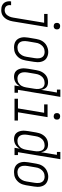

<svg xmlns="http://www.w3.org/2000/svg" viewBox="986 -1801 988 3080"><g transform="rotate(90 1480.0 -261.0)"><path d="M103 213Q82 213 61 209.5Q40 206 22 196.5Q4 187 -9.5 172Q-23 157 -30 138Q-37 119 -39 97.5Q-41 76 -37 55Q-37 55 -37 55Q-37 55 -37 55H24Q20 75 23 94.5Q26 114 36.5 129Q47 144 65 151Q83 158 103 158Q119 158 135.5 152.5Q152 147 165 136.5Q178 126 188 111.5Q198 97 205 82Q212 67 216 51Q220 35 223 19L305 -475H164V-530H375L283 28Q279 50 272.5 72.5Q266 95 255 116Q244 137 228 156Q212 175 192 188.5Q172 202 149 207.5Q126 213 103 213ZM359 -628Q347 -628 335.5 -632.5Q324 -637 317 -646Q310 -655 308 -667.5Q306 -680 308 -693Q309 -701 313.5 -709.5Q318 -718 325.5 -723Q333 -728 342 -730Q351 -732 359 -732Q372 -732 383.5 -727.5Q395 -723 402 -714Q409 -705 411 -692.5Q413 -680 411 -667Q409 -659 404.5 -650.5Q400 -642 392.5 -637Q385 -632 376.5 -630Q368 -628 359 -628Z M701 8Q673 8 646 1.5Q619 -5 597.5 -20.5Q576 -36 562.5 -58.5Q549 -81 543 -107Q537 -133 537.5 -161.5Q538 -190 543 -218L565 -348Q569 -373 577 -397.5Q585 -422 598.5 -444.5Q612 -467 632 -486Q652 -505 675.5 -516.5Q699 -528 724 -534.5Q749 -541 775 -541Q803 -541 829.5 -533Q856 -525 877.5 -510Q899 -495 912.5 -472Q926 -449 932 -423Q938 -397 937.5 -368.5Q937 -340 932 -312L911 -182Q906 -157 898.5 -132.5Q891 -108 877 -85.5Q863 -63 843 -44.5Q823 -26 799.5 -13.5Q776 -1 750.5 3.5Q725 8 701 8ZM702 -47Q720 -47 738.5 -51Q757 -55 774 -65Q791 -75 804.5 -89.5Q818 -104 827.5 -120.5Q837 -137 842.5 -155Q848 -173 851 -191L872 -321Q875 -341 876 -360.5Q877 -380 874 -398Q871 -416 863 -433Q855 -450 841 -461.5Q827 -473 809 -478Q791 -483 771 -483Q753 -483 734.5 -478.5Q716 -474 700 -464Q684 -454 670.5 -439.5Q657 -425 647.5 -408.5Q638 -392 632.5 -374.5Q627 -357 625 -339L603 -209Q600 -189 599 -170Q598 -151 601 -132.5Q604 -114 612 -97.5Q620 -81 633.5 -69.5Q647 -58 665 -52.5Q683 -47 702 -47Z M1170 8Q1144 8 1119.5 0Q1095 -8 1078 -25.5Q1061 -43 1051.5 -66Q1042 -89 1038.5 -114Q1035 -139 1037 -165.5Q1039 -192 1043 -218L1065 -348Q1069 -371 1076 -394.5Q1083 -418 1095 -440Q1107 -462 1124.5 -481.5Q1142 -501 1164 -514Q1186 -527 1210 -532.5Q1234 -538 1258 -538Q1282 -538 1305 -531Q1328 -524 1344 -508Q1360 -492 1369 -470.5Q1378 -449 1382 -426L1424 -680H1377V-735H1494L1381 -55H1428V0H1311L1325 -86Q1314 -65 1297 -46.5Q1280 -28 1259.5 -15.5Q1239 -3 1216 2.5Q1193 8 1170 8Q1170 8 1170 8Q1170 8 1170 8ZM1201 -47Q1218 -47 1236 -51Q1254 -55 1269.5 -64.5Q1285 -74 1298 -87.5Q1311 -101 1319.5 -117Q1328 -133 1333.5 -150Q1339 -167 1342 -185L1363 -315Q1366 -334 1367.5 -353.5Q1369 -373 1366.5 -391.5Q1364 -410 1357.5 -427.5Q1351 -445 1339 -458Q1327 -471 1309 -477Q1291 -483 1272 -483Q1254 -483 1235.5 -478.5Q1217 -474 1200.5 -464.5Q1184 -455 1170.5 -440.5Q1157 -426 1147.5 -409Q1138 -392 1133 -374.5Q1128 -357 1125 -339L1103 -209Q1100 -189 1099 -170Q1098 -151 1101 -133Q1104 -115 1112 -98Q1120 -81 1133 -69.5Q1146 -58 1164 -52.5Q1182 -47 1201 -47Z M1524 0V-55H1679L1749 -475H1615V-530H1819L1741 -55H1874V0ZM1806 -628Q1794 -628 1782.5 -632.5Q1771 -637 1764 -646Q1757 -655 1755 -667.5Q1753 -680 1755 -693Q1756 -701 1760.5 -709.5Q1765 -718 1772.5 -723Q1780 -728 1789 -730Q1798 -732 1806 -732Q1819 -732 1830.5 -727.5Q1842 -723 1849 -714Q1856 -705 1858 -692.5Q1860 -680 1858 -667Q1856 -659 1851.5 -650.5Q1847 -642 1839.5 -637Q1832 -632 1823.5 -630Q1815 -628 1806 -628Z M2170 8Q2144 8 2119.5 0Q2095 -8 2078 -25.5Q2061 -43 2051.5 -66Q2042 -89 2038.5 -114Q2035 -139 2037 -165.5Q2039 -192 2043 -218L2065 -348Q2069 -371 2076 -394.5Q2083 -418 2095 -440Q2107 -462 2124.5 -481.5Q2142 -501 2164 -514Q2186 -527 2210 -532.5Q2234 -538 2258 -538Q2282 -538 2305 -531Q2328 -524 2344 -508Q2360 -492 2369 -470.5Q2378 -449 2382 -426L2424 -680H2377V-735H2494L2381 -55H2428V0H2311L2325 -86Q2314 -65 2297 -46.5Q2280 -28 2259.5 -15.5Q2239 -3 2216 2.5Q2193 8 2170 8Q2170 8 2170 8Q2170 8 2170 8ZM2201 -47Q2218 -47 2236 -51Q2254 -55 2269.5 -64.5Q2285 -74 2298 -87.5Q2311 -101 2319.5 -117Q2328 -133 2333.5 -150Q2339 -167 2342 -185L2363 -315Q2366 -334 2367.5 -353.5Q2369 -373 2366.5 -391.5Q2364 -410 2357.5 -427.5Q2351 -445 2339 -458Q2327 -471 2309 -477Q2291 -483 2272 -483Q2254 -483 2235.5 -478.5Q2217 -474 2200.5 -464.5Q2184 -455 2170.5 -440.5Q2157 -426 2147.5 -409Q2138 -392 2133 -374.5Q2128 -357 2125 -339L2103 -209Q2100 -189 2099 -170Q2098 -151 2101 -133Q2104 -115 2112 -98Q2120 -81 2133 -69.5Q2146 -58 2164 -52.5Q2182 -47 2201 -47Z M2701 8Q2673 8 2646 1.5Q2619 -5 2597.5 -20.5Q2576 -36 2562.5 -58.5Q2549 -81 2543 -107Q2537 -133 2537.5 -161.5Q2538 -190 2543 -218L2565 -348Q2569 -373 2577 -397.5Q2585 -422 2598.5 -444.5Q2612 -467 2632 -486Q2652 -505 2675.5 -516.5Q2699 -528 2724 -534.5Q2749 -541 2775 -541Q2803 -541 2829.5 -533Q2856 -525 2877.5 -510Q2899 -495 2912.5 -472Q2926 -449 2932 -423Q2938 -397 2937.5 -368.5Q2937 -340 2932 -312L2911 -182Q2906 -157 2898.5 -132.5Q2891 -108 2877 -85.5Q2863 -63 2843 -44.5Q2823 -26 2799.5 -13.5Q2776 -1 2750.5 3.5Q2725 8 2701 8ZM2702 -47Q2720 -47 2738.5 -51Q2757 -55 2774 -65Q2791 -75 2804.5 -89.5Q2818 -104 2827.5 -120.5Q2837 -137 2842.5 -155Q2848 -173 2851 -191L2872 -321Q2875 -341 2876 -360.5Q2877 -380 2874 -398Q2871 -416 2863 -433Q2855 -450 2841 -461.5Q2827 -473 2809 -478Q2791 -483 2771 -483Q2753 -483 2734.5 -478.5Q2716 -474 2700 -464Q2684 -454 2670.5 -439.5Q2657 -425 2647.5 -408.5Q2638 -392 2632.5 -374.5Q2627 -357 2625 -339L2603 -209Q2600 -189 2599 -170Q2598 -151 2601 -132.5Q2604 -114 2612 -97.5Q2620 -81 2633.5 -69.5Q2647 -58 2665 -52.5Q2683 -47 2702 -47Z"/></g></svg>

Font: Iosevka Curly Slab LtObl
Style: Regular
Weight: 300
Italic angle: -9°
Monospace: yes
Designer: Belleve Invis
Foundry: Belleve Invis
Version: Version 11.0.0; ttfautohint (v1.8.3)